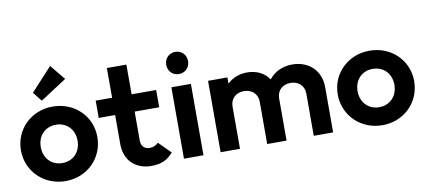

<svg xmlns="http://www.w3.org/2000/svg" viewBox="-70 -1016 2851 1279"><g transform="rotate(-10 1356.0 -376.5)"><path d="M285 10C431 10 543 -100 543 -243C543 -385 431 -494 284 -494C138 -494 26 -384 26 -243C26 -100 139 10 285 10ZM160 -242C160 -317 211 -371 284 -371C357 -371 409 -318 409 -242C409 -166 358 -112 284 -112C211 -112 160 -166 160 -242ZM171 -607 221 -545 399 -661 315 -763Z M865 10C935 10 976 -12 1013 -55L933 -135C917 -119 899 -110 874 -110C843 -110 817 -130 817 -169V-366H983V-483H817V-684H685V-483H574V-366H685V-169C685 -55 762 10 865 10Z M1086 0H1218V-483H1086ZM1078 -636C1078 -594 1109 -561 1152 -561C1195 -561 1226 -594 1226 -636C1226 -678 1195 -711 1152 -711C1109 -711 1078 -678 1078 -636Z M1334 0H1465V-285C1465 -341 1505 -374 1557 -374C1609 -374 1649 -341 1649 -285V0H1780V-285C1780 -341 1820 -374 1872 -374C1924 -374 1964 -341 1964 -285V0H2095V-306C2095 -422 2012 -493 1905 -493C1840 -493 1784 -467 1747 -420C1715 -467 1662 -493 1600 -493C1546 -493 1499 -474 1465 -441V-483H1334Z M2428 10C2574 10 2686 -100 2686 -243C2686 -385 2574 -494 2427 -494C2281 -494 2169 -384 2169 -243C2169 -100 2282 10 2428 10ZM2303 -242C2303 -317 2354 -371 2427 -371C2500 -371 2552 -318 2552 -242C2552 -166 2501 -112 2427 -112C2354 -112 2303 -166 2303 -242Z"/></g></svg>

Font: MV Cash SemiBold
Style: Regular
Weight: 600
Designer: Rodrigo Fuenzalida
Foundry: fragTYPE
Version: Version 1.100;Glyphs 3.1.2 (3151)